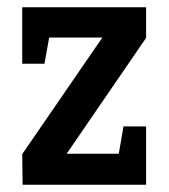

<svg xmlns="http://www.w3.org/2000/svg" viewBox="-20 -507 463 527"><path d="M42 0 41 -84 261 -404H115L102 -332H41V-487H381V-403L163 -85H306L319 -160H381V0Z"/></svg>

Font: Kreon Medium
Style: Regular
Weight: 500
Version: Version 2.002